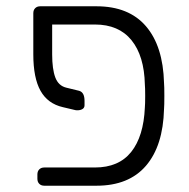

<svg xmlns="http://www.w3.org/2000/svg" viewBox="-20 -591 603 611"><path d="M146 -418Q146 -371 156 -344.5Q166 -318 191 -312L232 -302Q249 -297 249 -270V-256Q249 -248 242.5 -244Q236 -240 226 -240Q221 -240 218 -241L180 -250Q132 -261 109 -302Q86 -343 86 -418V-549Q86 -559 92 -565Q98 -571 108 -571H287Q390 -571 444.5 -507.5Q499 -444 502 -327Q503 -317 503 -286Q503 -254 502 -244Q499 -127 444.5 -63.5Q390 0 287 0H121Q111 0 105 -6Q99 -12 99 -22V-36Q99 -46 105 -52Q111 -58 121 -58H282Q358 -58 397.5 -107.5Q437 -157 441 -249Q442 -259 442 -286Q442 -312 441 -322Q439 -413 398.5 -463Q358 -513 282 -513H146Z"/></svg>

Font: Hezaedrus Light
Style: Regular
Weight: 300
Designer: Hubert & Fischer
Foundry: Hubert & Fischer
Version: Version 1.10;September 3, 2019;FontCreator 11.5.0.2425 64-bi